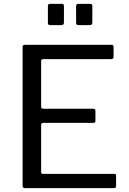

<svg xmlns="http://www.w3.org/2000/svg" viewBox="-20 -974 668 994"><path d="M311 -859Q311 -850 307.5 -847Q304 -844 295 -844H242Q234 -844 231 -846.5Q228 -849 228 -857V-941Q228 -948 230.5 -951Q233 -954 239 -954H300Q306 -954 308.5 -951.5Q311 -949 311 -942ZM458 -859Q458 -850 454.5 -847Q451 -844 441 -844H389Q380 -844 377 -846.5Q374 -849 374 -857V-941Q374 -954 385 -954H447Q453 -954 455.5 -951.5Q458 -949 458 -942ZM109 -742H558Q568 -742 568 -731V-680Q568 -668 555 -668H206Q198 -668 195.5 -665.5Q193 -663 193 -656V-422Q193 -411 204 -411H463Q474 -411 474 -400V-347Q474 -338 463 -338H204Q193 -338 193 -327V-84Q193 -78 195 -76Q197 -74 203 -74H570Q576 -74 578.5 -72Q581 -70 581 -64V-11Q581 0 570 0H111Q103 0 100 -3Q97 -6 97 -14V-728Q97 -736 99.5 -739Q102 -742 109 -742Z"/></svg>

Font: Libre Franklin
Style: Regular
Weight: 400
Designer: Pablo Impallari, Rodrigo Fuenzalida
Foundry: Impallari Type
Version: Version 1.002; ttfautohint (v1.5)